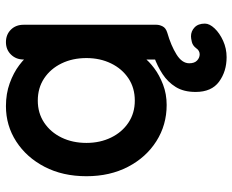

<svg xmlns="http://www.w3.org/2000/svg" viewBox="-90 -496 802 663"><g transform="rotate(-90 311.5 -164.0)"><path d="M296 -100Q340 -100 373 -122Q406 -144 424.5 -182Q443 -220 443 -267Q443 -315 424.5 -353Q406 -391 373 -413Q340 -435 296 -435Q253 -435 220 -413Q187 -391 168.5 -353Q150 -315 150 -267Q150 -220 168.5 -182Q187 -144 220 -122Q253 -100 296 -100ZM446 217Q397 217 361.5 191Q326 165 326 110Q326 69 343 41.5Q360 14 387.5 -4Q415 -22 447 -33.5Q479 -45 509 -53L438 2V-110L460 -101Q460 -88 446 -69.5Q432 -51 408 -33Q384 -15 351.5 -2.5Q319 10 281 10Q212 10 156 -25.5Q100 -61 67.5 -123.5Q35 -186 35 -267Q35 -349 67.5 -411.5Q100 -474 155 -509.5Q210 -545 277 -545Q320 -545 356 -532Q392 -519 418.5 -499Q445 -479 459.5 -458.5Q474 -438 474 -424L438 -411V-484Q438 -510 455 -527.5Q472 -545 498 -545Q524 -545 541 -528Q558 -511 558 -484V-25Q558 -15 552.5 -4Q547 7 531 12Q486 25 455.5 44Q425 63 425 88Q425 106 434.5 115Q444 124 456 124Q462 124 467.5 121Q473 118 477 112Q486 100 498.5 97Q511 94 518 94Q536 94 549 106.5Q562 119 562 142Q562 158 545.5 175.5Q529 193 502.5 205Q476 217 446 217Z"/></g></svg>

Font: Quicksand Variable Light
Style: Regular
Weight: 300
Designer: Andrew Paglinawan
Foundry: Andrew Paglinawan
Version: Version 3.004